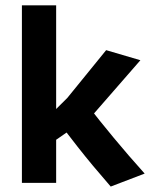

<svg xmlns="http://www.w3.org/2000/svg" viewBox="-20 -683 560 717"><path d="M393.5 13.7Q358 -27.3 327.8 -63.3Q297.7 -99.4 269.8 -135Q241.9 -170.6 212.3 -209.2L254 -205.6L140.4 -126.9L189.7 -207.7V0H61.8V-663.1H189.7V-250.3L164.4 -250.7L231.7 -317.7L376.4 -495.7L504.3 -458.1L296.6 -219.8L302 -296.4Q350.6 -233.6 404.8 -168.3Q458.9 -103 520.2 -34.8Z"/></svg>

Font: Anaheim
Style: Regular
Weight: 400
Designer: Vernon Adams
Foundry: Vernon Adams
Version: Version 2.001